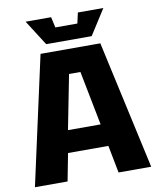

<svg xmlns="http://www.w3.org/2000/svg" viewBox="-95 -957 846 1031"><g transform="rotate(-10 328.0 -442.0)"><path d="M11 0 165 -700H491L645 0H467L438 -150H218L189 0ZM239 -271H417L359 -567H297ZM401 -884H540L452 -746H204L116 -884H255L268 -826H388Z"/></g></svg>

Font: Tektur
Style: Bold
Weight: 700
Designer: Adam Jagosz
Foundry: Adam Jagosz
Version: Version 1.005;gftools[0.9.30]